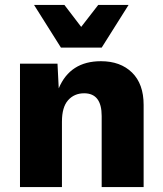

<svg xmlns="http://www.w3.org/2000/svg" viewBox="-20 -758 660 778"><path d="M392 -565H227L118 -738H241L309 -649L378 -738H501ZM389 -510Q468 -510 515 -464Q562 -418 562 -333V0H392V-288Q392 -380 321 -380Q281 -380 256 -352Q231 -324 231 -265V0H61V-500H213L218 -400Q264 -510 389 -510Z"/></svg>

Font: Elaine Sans
Style: Bold
Weight: 700
Designer: Wei Huang
Foundry: Wei Huang
Version: Version 2.001;December 24, 2019;FontCreator 12.0.0.2547 64-b